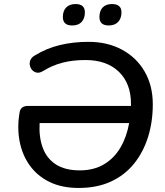

<svg xmlns="http://www.w3.org/2000/svg" viewBox="-20 -921 815 950"><path d="M369 9Q286 9 225.5 -20.5Q165 -50 127.5 -102Q90 -154 77 -222Q64 -290 77 -365Q82 -397 119 -397H628Q628 -402 628 -408Q628 -508 568 -566Q508 -624 402 -624Q341 -624 290 -611Q239 -598 194 -570Q173 -557 156.5 -563Q140 -569 132 -585Q124 -601 128.5 -618.5Q133 -636 153 -647Q210 -682 276 -698Q342 -714 418 -714Q512 -714 584 -675Q656 -636 696 -566.5Q736 -497 736 -405Q736 -318 712.5 -243Q689 -168 643 -111Q597 -54 528.5 -22.5Q460 9 369 9ZM375 -78Q444 -78 494.5 -108Q545 -138 576 -191Q607 -244 619 -312H176Q172 -243 191.5 -190Q211 -137 256.5 -107.5Q302 -78 375 -78ZM518 -795Q472 -795 472 -837Q472 -867 488 -884Q504 -901 534 -901Q581 -901 581 -860Q581 -830 564.5 -812.5Q548 -795 518 -795ZM337 -795Q291 -795 291 -837Q291 -867 307.5 -884Q324 -901 354 -901Q400 -901 400 -860Q400 -830 384 -812.5Q368 -795 337 -795Z"/></svg>

Font: Nunito SemiBold
Style: Italic
Weight: 600
Italic angle: -9°
Designer: Vernon Adams
Foundry: Vernon Adams
Version: Version 3.601; ttfautohint (v1.8.2.53-6de2)